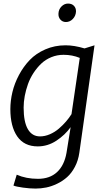

<svg xmlns="http://www.w3.org/2000/svg" viewBox="-20 -821 601 1087"><path d="M353 -696.3Q334 -696.3 321.8 -710.2Q309.6 -724.1 311 -744.6Q312 -768.1 328.1 -784.4Q344.2 -800.8 365.2 -800.8Q386.7 -800.8 398.9 -787.8Q411.1 -774.9 410.2 -754.9Q408.7 -730.5 392.1 -713.4Q375.5 -696.3 353 -696.3ZM193.8 7.8Q116.7 7.8 77.6 -48.8Q38.6 -105.5 38.6 -203.1Q38.6 -250.5 50.3 -299.6Q62 -348.6 87.4 -396.5Q112.8 -444.3 148.4 -481.4Q184.1 -518.6 236.8 -541.5Q289.6 -564.5 351.1 -564.5Q400.4 -564.5 458.5 -546.9L515.1 -564.5L429.2 43.5Q422.9 87.9 404.1 123.5Q385.3 159.2 360.1 181.6Q335 204.1 303.5 219.2Q272 234.4 241.7 240.5Q211.4 246.6 181.2 246.6Q149.4 246.6 110.1 241.2Q70.8 235.8 56.2 229.5L74.7 168Q127.4 191.4 194.8 191.4Q261.7 191.4 302.7 153.6Q343.8 115.7 356.4 44.9L379.9 -101.1Q348.1 -56.6 299.1 -24.4Q250 7.8 193.8 7.8ZM206.5 -48.8Q234.4 -48.8 262.5 -61Q290.5 -73.2 313.5 -93Q336.4 -112.8 354 -133.3Q371.6 -153.8 384.8 -174.8L431.6 -493.2Q389.2 -510.7 339.8 -510.7Q303.2 -510.7 270.5 -497.3Q237.8 -483.9 213.6 -460.9Q189.5 -438 169.9 -408.2Q150.4 -378.4 138.4 -345Q126.5 -311.5 120.1 -277.6Q113.8 -243.7 113.8 -211.9Q113.8 -130.9 137.7 -89.8Q161.6 -48.8 206.5 -48.8Z"/></svg>

Font: HaufeMerriweatherSansLt
Style: Italic
Weight: 300
Designer: Eben Sorkin ( eben@eyebytes.com )
Foundry: Eben Sorkin
Version: Version 1.56